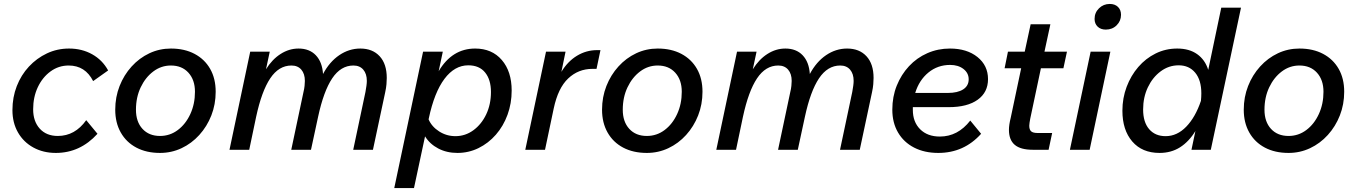

<svg xmlns="http://www.w3.org/2000/svg" viewBox="-20 -759 6875 973"><path d="M417 -150 474 -81Q386 16 263 16Q199 16 149 -11.5Q99 -39 71 -88Q43 -137 43 -201Q43 -266 65 -322.5Q87 -379 126.5 -421.5Q166 -464 218 -488.5Q270 -513 330 -513Q395 -513 447 -484Q499 -455 528 -402L452 -348Q412 -427 328 -427Q277 -427 236 -397Q195 -367 171.5 -317Q148 -267 148 -205Q148 -144 181.5 -107Q215 -70 273 -70Q360 -70 417 -150Z M564 -203Q564 -267 586 -323Q608 -379 647 -422Q686 -465 737 -489Q788 -513 846 -513Q915 -513 966 -486Q1017 -459 1045 -410Q1073 -361 1073 -294Q1073 -230 1051 -174Q1029 -118 990 -75Q951 -32 900 -8Q849 16 791 16Q722 16 671 -11Q620 -38 592 -87.5Q564 -137 564 -203ZM791 -70Q841 -70 881 -100Q921 -130 944.5 -181Q968 -232 968 -294Q968 -354 935 -390.5Q902 -427 846 -427Q797 -427 757 -397Q717 -367 693 -316.5Q669 -266 669 -203Q669 -142 702 -106Q735 -70 791 -70Z M1143 0 1248 -497H1347L1328 -408Q1359 -458 1402 -485.5Q1445 -513 1493 -513Q1548 -513 1580.5 -479Q1613 -445 1617 -384Q1650 -446 1699.5 -479.5Q1749 -513 1806 -513Q1868 -513 1904 -474Q1940 -435 1940 -364Q1940 -350 1938.5 -332Q1937 -314 1932 -291L1870 0H1770L1832 -293Q1835 -309 1837 -324Q1839 -339 1839 -349Q1839 -385 1821 -406Q1803 -427 1771 -427Q1707 -427 1663.5 -362Q1620 -297 1592 -167L1556 0H1456L1518 -293Q1522 -309 1523.5 -324Q1525 -339 1525 -349Q1525 -385 1507 -406Q1489 -427 1457 -427Q1393 -427 1349.5 -362Q1306 -297 1278 -167L1243 0Z M1978 194 2124 -497H2224L2203 -398Q2271 -513 2388 -513Q2473 -513 2523 -455Q2573 -397 2573 -300Q2573 -235 2552 -177.5Q2531 -120 2493 -76.5Q2455 -33 2405 -8.5Q2355 16 2298 16Q2244 16 2201 -6.5Q2158 -29 2134 -68L2078 194ZM2153 -159 2152 -154Q2168 -117 2205.5 -93Q2243 -69 2288 -69Q2338 -69 2379 -99Q2420 -129 2444 -179.5Q2468 -230 2468 -293Q2468 -355 2438.5 -391.5Q2409 -428 2353 -428Q2284 -428 2232.5 -359.5Q2181 -291 2153 -159Z M2642 0 2747 -497H2846L2825 -395Q2857 -448 2904 -476.5Q2951 -505 3006 -505H3023L3003 -410H2982Q2911 -410 2859.5 -361.5Q2808 -313 2786 -209L2742 0Z M3031 -203Q3031 -267 3053 -323Q3075 -379 3114 -422Q3153 -465 3204 -489Q3255 -513 3313 -513Q3382 -513 3433 -486Q3484 -459 3512 -410Q3540 -361 3540 -294Q3540 -230 3518 -174Q3496 -118 3457 -75Q3418 -32 3367 -8Q3316 16 3258 16Q3189 16 3138 -11Q3087 -38 3059 -87.5Q3031 -137 3031 -203ZM3258 -70Q3308 -70 3348 -100Q3388 -130 3411.5 -181Q3435 -232 3435 -294Q3435 -354 3402 -390.5Q3369 -427 3313 -427Q3264 -427 3224 -397Q3184 -367 3160 -316.5Q3136 -266 3136 -203Q3136 -142 3169 -106Q3202 -70 3258 -70Z M3610 0 3715 -497H3814L3795 -408Q3826 -458 3869 -485.5Q3912 -513 3960 -513Q4015 -513 4047.5 -479Q4080 -445 4084 -384Q4117 -446 4166.5 -479.5Q4216 -513 4273 -513Q4335 -513 4371 -474Q4407 -435 4407 -364Q4407 -350 4405.5 -332Q4404 -314 4399 -291L4337 0H4237L4299 -293Q4302 -309 4304 -324Q4306 -339 4306 -349Q4306 -385 4288 -406Q4270 -427 4238 -427Q4174 -427 4130.5 -362Q4087 -297 4059 -167L4023 0H3923L3985 -293Q3989 -309 3990.5 -324Q3992 -339 3992 -349Q3992 -385 3974 -406Q3956 -427 3924 -427Q3860 -427 3816.5 -362Q3773 -297 3745 -167L3710 0Z M4952 -81Q4865 16 4735 16Q4665 16 4612.5 -11Q4560 -38 4531 -87.5Q4502 -137 4502 -203Q4502 -269 4524.5 -325Q4547 -381 4586.5 -423.5Q4626 -466 4679.5 -489.5Q4733 -513 4794 -513Q4880 -513 4933.5 -470Q4987 -427 4987 -358Q4987 -291 4934.5 -253.5Q4882 -216 4788 -216H4606Q4606 -209 4606 -202Q4606 -141 4643 -104Q4680 -67 4743 -67Q4834 -67 4897 -148ZM4795 -430Q4732 -430 4685 -391.5Q4638 -353 4618 -288H4783Q4833 -288 4861 -306Q4889 -324 4889 -357Q4889 -389 4862.5 -409.5Q4836 -430 4795 -430Z M5102 -162 5155 -413H5071L5088 -497H5173L5203 -636H5303L5273 -497H5387L5369 -413H5255L5201 -158Q5199 -146 5197.5 -137.5Q5196 -129 5196 -122Q5196 -102 5205.5 -93.5Q5215 -85 5239 -85H5312L5294 0H5214Q5152 0 5122.5 -25Q5093 -50 5093 -101Q5093 -126 5102 -162Z M5527 -663Q5527 -695 5549.5 -717Q5572 -739 5604 -739Q5630 -739 5645.5 -724Q5661 -709 5661 -684Q5661 -653 5639 -631Q5617 -609 5584 -609Q5558 -609 5542.5 -624Q5527 -639 5527 -663ZM5402 0 5507 -497H5607L5502 0Z M6018 0 6038 -95Q6005 -41 5960 -12.5Q5915 16 5856 16Q5768 16 5718 -42Q5668 -100 5668 -198Q5668 -262 5689.5 -319Q5711 -376 5748.5 -419.5Q5786 -463 5836.5 -488Q5887 -513 5946 -513Q6007 -513 6047 -484.5Q6087 -456 6103 -405L6169 -720H6269L6116 0ZM5773 -204Q5773 -140 5803.5 -104.5Q5834 -69 5887 -69Q5945 -69 5991.5 -117Q6038 -165 6066 -248Q6068 -268 6068 -286Q6068 -353 6037 -390.5Q6006 -428 5953 -428Q5903 -428 5862 -397.5Q5821 -367 5797 -316.5Q5773 -266 5773 -204Z M6283 -203Q6283 -267 6305 -323Q6327 -379 6366 -422Q6405 -465 6456 -489Q6507 -513 6565 -513Q6634 -513 6685 -486Q6736 -459 6764 -410Q6792 -361 6792 -294Q6792 -230 6770 -174Q6748 -118 6709 -75Q6670 -32 6619 -8Q6568 16 6510 16Q6441 16 6390 -11Q6339 -38 6311 -87.5Q6283 -137 6283 -203ZM6510 -70Q6560 -70 6600 -100Q6640 -130 6663.5 -181Q6687 -232 6687 -294Q6687 -354 6654 -390.5Q6621 -427 6565 -427Q6516 -427 6476 -397Q6436 -367 6412 -316.5Q6388 -266 6388 -203Q6388 -142 6421 -106Q6454 -70 6510 -70Z"/></svg>

Font: Wix Madefor Text Medium
Style: Italic
Weight: 500
Italic angle: -12°
Designer: Dalton Maag Ltd
Foundry: Dalton Maag Ltd
Version: Version 3.100